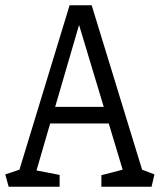

<svg xmlns="http://www.w3.org/2000/svg" viewBox="-22 -711 612 731"><path d="M11 0 -2 -47 52 -65 243 -691H327L519 -65L566 -47L555 0H364V-44L445 -65L392 -241H169L117 -62L205 -45V0ZM188 -304H373L279 -616Z"/></svg>

Font: Kreon Light Light
Style: Regular
Weight: 300
Version: Version 2.002